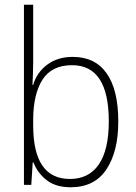

<svg xmlns="http://www.w3.org/2000/svg" viewBox="-20 -780 572 810"><path d="M120 -520Q120 -497 119 -469.5Q118 -442 117 -422H120Q135 -474 179 -507Q223 -540 287 -540Q381 -540 430 -470.5Q479 -401 479 -267Q479 -141 429 -65.5Q379 10 278 10Q216 10 177.5 -19.5Q139 -49 121 -95H118L112 0H81V-760H120ZM284 -505Q198 -505 159 -443.5Q120 -382 120 -274V-251Q120 -25 275 -25Q355 -25 397 -86.5Q439 -148 439 -268Q439 -505 284 -505Z"/></svg>

Font: Noto Sans Lao Looped SemiCondensed ExtraLight
Style: Regular
Weight: 200
Width: 4
Designer: Mark Frömberg, Ben Mitchell
Foundry: The Fontpad Ltd
Version: Version 1.002; ttfautohint (v1.8.4.7-5d5b)